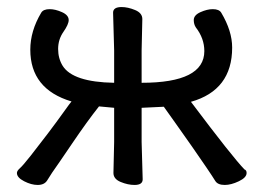

<svg xmlns="http://www.w3.org/2000/svg" viewBox="-20 -509 749 545"><path d="M618 16Q598 16 591 4.5Q584 -7 566 -33.5Q548 -60 525 -93Q502 -126 479.5 -157.5Q457 -189 445 -206L382 -203V-106L385 0Q385 16 362 16Q343 16 322.5 7.5Q302 -1 302 -18L304 -106V-203L261 -207Q227 -164 185 -102Q143 -40 128 -19L114 3Q106 16 87 16Q69 16 48.5 5.5Q28 -5 28 -18Q28 -24 36.5 -31.5Q45 -39 67.5 -67.5Q90 -96 115 -129Q140 -162 160 -190Q180 -218 183 -221Q66 -256 66 -368Q66 -421 97 -473Q103 -483 121 -483Q137 -483 156 -474.5Q175 -466 175 -452Q175 -440 160 -418.5Q145 -397 145 -370Q145 -343 158 -322Q187 -276 304 -274V-366L301 -473Q301 -489 325 -489Q343 -489 363.5 -480.5Q384 -472 384 -455L382 -366V-274Q560 -274 560 -364Q560 -400 536 -431Q530 -440 530 -452Q530 -466 549 -474.5Q568 -483 584 -483Q602 -483 608 -473Q639 -421 639 -374Q639 -253 522 -220Q640 -63 674 -28Q680 -26 680 -18Q680 -5 658 5.5Q636 16 618 16Z"/></svg>

Font: LXGW WenKai Lite Medium
Style: Regular
Weight: 500
Designer: LXGW / Fontworks Inc.
Foundry: LXGW / Fontworks Inc.
Version: Version 1.511; March 25, 2025